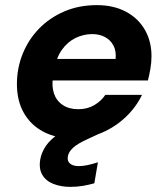

<svg xmlns="http://www.w3.org/2000/svg" viewBox="-20 -528 648 749"><path d="M267 12Q199 12 149.5 -14Q100 -40 73 -87.5Q46 -135 46 -200Q46 -262 68.5 -318Q91 -374 132.5 -416.5Q174 -459 231 -483.5Q288 -508 358 -508Q423 -508 471 -482.5Q519 -457 545 -412Q571 -367 571 -309Q571 -284 566.5 -258.5Q562 -233 557 -214H146L161 -298H431Q434 -329 422.5 -350.5Q411 -372 389.5 -383.5Q368 -395 340 -395Q306 -395 275 -380Q244 -365 222 -334.5Q200 -304 192 -257L187 -228Q181 -192 190.5 -163.5Q200 -135 224.5 -118.5Q249 -102 285 -102Q321 -102 348 -118Q375 -134 391 -158H534Q511 -110 470.5 -71.5Q430 -33 378 -10.5Q326 12 267 12ZM255 201Q218 201 188.5 189.5Q159 178 145 154Q131 130 137 94Q142 66 159.5 40.5Q177 15 213 -9Q249 -33 309 -57L357 -76L377 -11L323 14Q283 32 265.5 48Q248 64 245 81Q241 99 252.5 109.5Q264 120 287 120Q303 120 322 116Q341 112 362 105L348 187Q327 193 303.5 197Q280 201 255 201Z"/></svg>

Font: DM Sans 24pt ExtraBold
Style: Italic
Weight: 800
Italic angle: -10°
Designer: Colophon Foundry, Jonny Pinhorn
Foundry: Colophon Foundry
Version: Version 4.004;gftools[0.9.30]